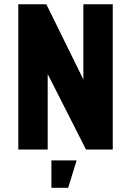

<svg xmlns="http://www.w3.org/2000/svg" viewBox="-20 -708 608 909"><path d="M66.6 0H205.8V-357.4L387.2 0H513.8V-687.8H374.6V-332L199.4 -687.8H66.6ZM223.4 181H302.8L342.8 51.4H223.4Z"/></svg>

Font: Secuela Light
Style: Regular
Weight: 300
Designer: Fernando Haro
Foundry: deFharo
Version: Version 1.708